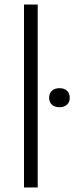

<svg xmlns="http://www.w3.org/2000/svg" viewBox="-20 -828 328 848"><path d="M86 0V-808H146.5V0ZM242.5 -354.5Q221.5 -354.5 209.2 -365.8Q197 -377 197 -396Q197 -416 209.2 -427.2Q221.5 -438.5 242.5 -438.5Q264 -438.5 276 -427.2Q288 -416 288 -396Q288 -377 276 -365.8Q264 -354.5 242.5 -354.5Z"/></svg>

Font: Encode Sans SemiExpanded Light
Style: Regular
Weight: 300
Width: 6
Designer: Multiple Designers
Foundry: Impallari Type
Version: Version 3.002